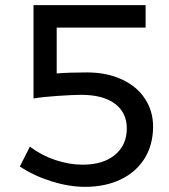

<svg xmlns="http://www.w3.org/2000/svg" viewBox="-20 -720 655 745"><path d="M574 -229Q574 -159 541.5 -106Q509 -53 449 -24Q389 5 310 5Q248 5 179.5 -16.5Q111 -38 57 -74L96 -151Q141 -117 195 -99Q249 -81 301 -81Q380 -81 426 -119Q472 -157 472 -222Q472 -283 426 -317.5Q380 -352 295 -352Q264 -352 205 -348Q146 -344 110 -338V-700H545V-613H200V-435Q247 -439 317 -439Q394 -439 452.5 -412Q511 -385 542.5 -337Q574 -289 574 -229Z"/></svg>

Font: Gontserrat
Style: Regular
Weight: 400
Designer: Julieta Ulanovsky
Foundry: Julieta Ulanovsky
Version: Version 6.001